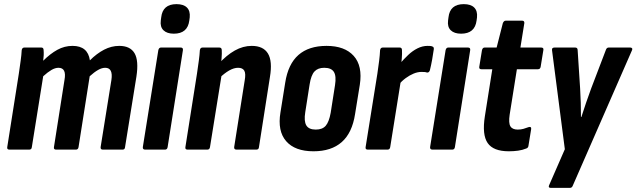

<svg xmlns="http://www.w3.org/2000/svg" viewBox="-20 -724 3080 929"><path d="M26 0Q13 0 15 -12L71 -367Q76 -402 80 -430.5Q84 -459 85 -481Q87 -494 98 -494H180Q191 -494 191 -481Q192 -470 191.5 -457Q191 -444 189 -430Q223 -464 257.5 -483Q292 -502 331 -502Q405 -502 415 -432Q448 -465 483.5 -483.5Q519 -502 557 -502Q610 -502 631 -466.5Q652 -431 640 -353L585 -12Q584 0 573 0H478Q465 0 467 -13L519 -337Q528 -396 489 -396Q473 -396 454.5 -385.5Q436 -375 414 -355L360 -12Q358 0 347 0H252Q239 0 241 -12L292 -337Q303 -396 263 -396Q247 -396 229 -385.5Q211 -375 189 -355L134 -12Q133 0 121 0Z M683 0Q670 0 671 -12L746 -481Q749 -494 759 -494H854Q867 -494 865 -481L791 -12Q789 0 778 0ZM821 -561Q788 -561 771 -577.5Q754 -594 758 -625L760 -640Q767 -704 834 -704Q868 -704 884.5 -687.5Q901 -671 898 -640L896 -625Q888 -561 821 -561Z M1125 0Q1112 0 1113 -12L1164 -335Q1170 -368 1162 -382Q1154 -396 1132 -396Q1112 -396 1089 -383Q1066 -370 1039 -344L1037 -414Q1076 -457 1116 -479.5Q1156 -502 1198 -502Q1254 -502 1276.5 -465Q1299 -428 1286 -351L1233 -12Q1232 0 1220 0ZM888 0Q875 0 877 -12L933 -367Q938 -401 942 -430.5Q946 -460 947 -481Q949 -494 960 -494H1041Q1053 -494 1053 -481Q1054 -465 1052 -441Q1050 -417 1047 -398L1053 -366L996 -12Q994 0 983 0Z M1497 8Q1407 8 1364.5 -41Q1322 -90 1337 -180L1360 -324Q1374 -414 1424 -458Q1474 -502 1560 -502Q1648 -502 1691.5 -453.5Q1735 -405 1721 -314L1698 -172Q1684 -81 1633.5 -36.5Q1583 8 1497 8ZM1508 -97Q1540 -97 1556 -115.5Q1572 -134 1580 -178L1601 -312Q1608 -356 1595.5 -376Q1583 -396 1549 -396Q1518 -396 1501.5 -378Q1485 -360 1478 -315L1457 -181Q1450 -138 1462 -117.5Q1474 -97 1508 -97Z M1760 0Q1747 0 1749 -12L1806 -368Q1811 -402 1814.5 -430Q1818 -458 1819 -481Q1821 -494 1832 -494H1914Q1925 -494 1925 -481Q1926 -464 1924 -440.5Q1922 -417 1919 -398L1924 -362L1868 -12Q1866 0 1855 0ZM1907 -312 1915 -416Q1934 -438 1955 -458Q1976 -478 2000 -490Q2024 -502 2049 -502Q2057 -502 2062.5 -501.5Q2068 -501 2072 -499Q2080 -497 2079 -486Q2076 -464 2071 -436Q2066 -408 2060 -384Q2056 -372 2046 -373Q2041 -375 2034.5 -375.5Q2028 -376 2019 -376Q2001 -376 1981.5 -368Q1962 -360 1943 -346Q1924 -332 1907 -312Z M2073 0Q2060 0 2061 -12L2136 -481Q2139 -494 2149 -494H2244Q2257 -494 2255 -481L2181 -12Q2179 0 2168 0ZM2211 -561Q2178 -561 2161 -577.5Q2144 -594 2148 -625L2150 -640Q2157 -704 2224 -704Q2258 -704 2274.5 -687.5Q2291 -671 2288 -640L2286 -625Q2278 -561 2211 -561Z M2442 8Q2367 8 2339.5 -32Q2312 -72 2326 -161L2362 -389H2309Q2297 -389 2299 -401L2312 -481Q2315 -494 2325 -494H2383L2413 -612Q2418 -624 2427 -624H2506Q2518 -624 2517 -612L2498 -494H2598Q2612 -494 2609 -481L2596 -401Q2594 -389 2583 -389H2481L2446 -169Q2440 -129 2449.5 -113Q2459 -97 2485 -97Q2500 -97 2512.5 -100.5Q2525 -104 2538 -109Q2552 -113 2550 -99L2537 -19Q2536 -8 2525 -5Q2508 2 2487 5Q2466 8 2442 8Z M2644 185Q2638 185 2636 181.5Q2634 178 2637 172L2713 -2L2651 -481Q2650 -488 2653.5 -491Q2657 -494 2663 -494H2763Q2775 -494 2775 -481L2787 -295Q2789 -262 2790 -227.5Q2791 -193 2791 -158H2793Q2804 -193 2816 -227.5Q2828 -262 2840 -295L2911 -481Q2915 -494 2925 -494H3030Q3035 -494 3038 -490.5Q3041 -487 3038 -481L2752 173Q2748 185 2738 185Z"/></svg>

Font: Sofia Sans Condensed ExtraBold
Style: Italic
Weight: 800
Italic angle: -9°
Version: Version 4.100